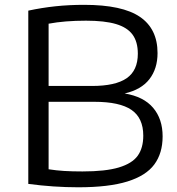

<svg xmlns="http://www.w3.org/2000/svg" viewBox="-20 -768 734 794"><path d="M652.5 -204Q652.5 -134.5 618.2 -88Q584 -41.5 507 -17.5Q430 6.5 303.5 6.5Q202 6.5 97 -7.5V-724Q153 -736 209 -742Q265 -748 328 -748Q486 -748 558.8 -698.2Q631.5 -648.5 631.5 -548.5Q631.5 -484 597.8 -440.5Q564 -397 495.5 -381.5Q574 -368.5 613.2 -322.2Q652.5 -276 652.5 -204ZM181 -670V-412.5H360Q457.5 -412.5 503.8 -444.5Q550 -476.5 550 -546Q550 -595 528.2 -624.8Q506.5 -654.5 459.8 -668.5Q413 -682.5 335.5 -682.5Q247.5 -682.5 181 -670ZM572.5 -207Q572.5 -280 523.8 -313.5Q475 -347 370.5 -347H181V-68Q213 -63 245.5 -61Q278 -59 321 -59Q416.5 -59 471.5 -75.5Q526.5 -92 549.5 -124Q572.5 -156 572.5 -207Z"/></svg>

Font: Encode Sans Expanded
Style: Regular
Weight: 400
Width: 7
Designer: Multiple Designers
Foundry: Impallari Type
Version: Version 2.000